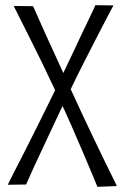

<svg xmlns="http://www.w3.org/2000/svg" viewBox="-20 -713 482 743"><path d="M10 2Q13 -5 30.5 -39Q48 -73 74 -124Q100 -175 130 -235.5Q160 -296 190 -357Q219 -417 246 -474.5Q273 -532 295.5 -579.5Q318 -627 332.5 -657Q347 -687 349 -693L419 -692Q415 -685 398.5 -653.5Q382 -622 357.5 -574.5Q333 -527 303.5 -469Q274 -411 246 -352Q215 -289 187 -228.5Q159 -168 135.5 -118.5Q112 -69 98 -37Q84 -5 81 1ZM357 10Q355 4 341 -29Q327 -62 305.5 -113Q284 -164 257 -225.5Q230 -287 201 -348Q173 -408 145 -465.5Q117 -523 92.5 -571.5Q68 -620 52 -652Q36 -684 33 -690L108 -689Q111 -683 123.5 -654.5Q136 -626 156 -581.5Q176 -537 201.5 -482Q227 -427 254 -367Q276 -319 299.5 -268.5Q323 -218 345.5 -171.5Q368 -125 386.5 -86.5Q405 -48 417.5 -23.5Q430 1 432 7Z"/></svg>

Font: Truculenta Light
Style: Regular
Weight: 300
Version: Version 1.002